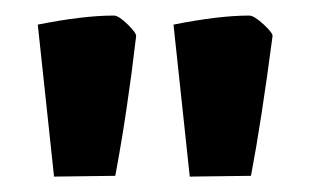

<svg xmlns="http://www.w3.org/2000/svg" viewBox="-20 -712 401 248"><path d="M49.8 -483.9 28.8 -680.2Q87.4 -691.9 127 -691.9Q133.3 -691.9 145 -680.4Q156.7 -668.9 155.8 -665Q144.5 -567.9 128.9 -484.9ZM225.1 -483.9 204.1 -680.2Q262.7 -691.9 301.8 -691.9Q308.1 -691.9 320.6 -680.4Q333 -668.9 332 -665Q317.4 -554.2 304.2 -484.9Z"/></svg>

Font: Grenze
Style: Bold
Weight: 700
Designer: Renata Polastri
Foundry: Omnibus-Type
Version: Version 1.002;PS 001.002;hotconv 1.0.88;makeotf.lib2.5.64775